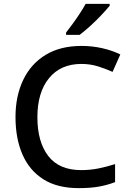

<svg xmlns="http://www.w3.org/2000/svg" viewBox="-20 -1054 673 991"><path d="M400 -724Q293 -724 233 -650.5Q173 -577 173 -449Q173 -322 229 -249Q285 -176 399 -176Q445 -176 487.5 -184.5Q530 -193 574 -207V-114Q532 -98 488.5 -90.5Q445 -83 386 -83Q276 -83 204 -128.5Q132 -174 96 -256.5Q60 -339 60 -450Q60 -558 99.5 -641Q139 -724 215 -770.5Q291 -817 401 -817Q455 -817 506.5 -805.5Q558 -794 601 -773L561 -683Q526 -699 485.5 -711.5Q445 -724 400 -724ZM546 -1024Q531 -1006 504 -977Q477 -948 446 -920Q415 -892 391 -874H321V-886Q336 -905 355 -931Q374 -957 392 -984.5Q410 -1012 422 -1034H546Z"/></svg>

Font: Noto Sans Kannada UI Medium
Style: Regular
Weight: 500
Designer: Jelle Bosma - Monotype Design Team
Foundry: Monotype Imaging Inc.
Version: Version 2.005; ttfautohint (v1.8.4.7-5d5b)